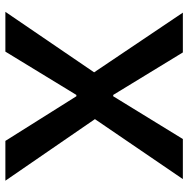

<svg xmlns="http://www.w3.org/2000/svg" viewBox="-13 -687 700 714"><g transform="rotate(90 337.0 -330.0)"><path d="M24 0 249 -330 27 -660H175L333 -401H338L497 -660H646L423 -333L652 0H504L338 -264H333L172 0Z"/></g></svg>

Font: Bricolage Grotesque 96pt ExtraBold SemiBold
Style: Regular
Weight: 600
Version: Version 1.001;gftools[0.9.33.dev8+g029e19f]